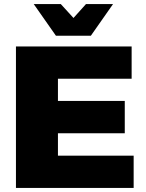

<svg xmlns="http://www.w3.org/2000/svg" viewBox="-20 -931 723 951"><path d="M59 -701H632V-541H267V-431H598V-271H267V-160H642V0H59ZM406 -911H540L430 -754H257L147 -911H281L344 -842Z"/></svg>

Font: #9Slide03 Montserrat ExtraBold
Style: Regular
Weight: 800
Designer: Julieta Ulanovsky
Foundry: Julieta Ulanovsky
Version: Version 6.001